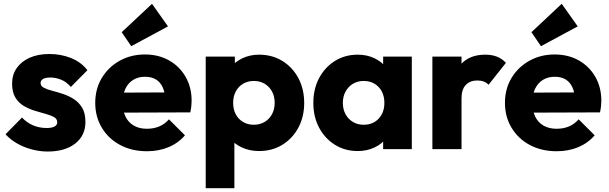

<svg xmlns="http://www.w3.org/2000/svg" viewBox="-20 -783 3197 1008"><path d="M230.5 12.5Q187.5 12.5 146 1.2Q104.5 -10 69.2 -30.2Q34 -50.5 9 -78L95.5 -166Q120 -139.5 153 -125.2Q186 -111 225 -111Q252 -111 266.2 -118.8Q280.5 -126.5 280.5 -141Q280.5 -159 263.2 -168.5Q246 -178 219 -185.2Q192 -192.5 162 -201.8Q132 -211 104.8 -227Q77.5 -243 60.5 -271.2Q43.5 -299.5 43.5 -344Q43.5 -390.5 67.5 -425.2Q91.5 -460 135.5 -479.8Q179.5 -499.5 239 -499.5Q300.5 -499.5 353.2 -478.2Q406 -457 439 -414.5L352 -326.5Q329 -353.5 300.5 -364.8Q272 -376 244.5 -376Q218.5 -376 205.8 -368.2Q193 -360.5 193 -347Q193 -331.5 210 -322.5Q227 -313.5 254 -306.5Q281 -299.5 310.8 -289.8Q340.5 -280 367.5 -262.8Q394.5 -245.5 411.5 -217Q428.5 -188.5 428.5 -143Q428.5 -71.5 375 -29.5Q321.5 12.5 230.5 12.5Z M751.5 11Q672.5 11 611.2 -21.5Q550 -54 515 -111.8Q480 -169.5 480 -243Q480 -316 514.2 -373.2Q548.5 -430.5 607.8 -463.8Q667 -497 740.5 -497Q812.5 -497 867.8 -465.8Q923 -434.5 954.5 -379.5Q986 -324.5 986 -254Q986 -240.5 984.5 -226Q983 -211.5 979 -193L560 -191.5V-296.5L914 -298L848 -253.5Q847 -295.5 834.8 -323.2Q822.5 -351 799.2 -365.5Q776 -380 741.5 -380Q705.5 -380 679 -363.5Q652.5 -347 638.2 -316.8Q624 -286.5 624 -244Q624 -201 639.2 -170.2Q654.5 -139.5 683 -123.2Q711.5 -107 751 -107Q787 -107 816 -119.2Q845 -131.5 867 -156.5L951 -72.5Q915 -31 864 -10Q813 11 751.5 11ZM669 -540.5 619 -614 778 -763 862 -644.5Z M1340 10Q1290.5 10 1249.5 -9Q1208.5 -28 1182.8 -61.5Q1157 -95 1153 -138V-343Q1157 -386 1183 -420.8Q1209 -455.5 1249.9 -475.8Q1290.9 -496 1340 -496Q1409 -496 1462.5 -463Q1516 -430 1546.5 -372.8Q1577 -315.5 1577 -242.5Q1577 -170 1546.5 -113Q1516 -56 1462.5 -23Q1409 10 1340 10ZM1312.3 -128Q1344.7 -128 1369.3 -142.8Q1394 -157.5 1408 -183.5Q1422 -209.6 1422 -243.2Q1422 -277 1408 -302.8Q1394 -328.5 1369.5 -343.2Q1344.9 -358 1313 -358Q1281 -358 1256.3 -343.4Q1231.5 -328.8 1217.8 -302.9Q1204 -277 1204 -243.1Q1204 -209.5 1217.5 -183.5Q1231 -157.5 1255.8 -142.8Q1280.5 -128 1312.3 -128ZM1060 205V-486H1213V-361.2L1187.5 -243L1210.5 -125V205Z M1858 10Q1791 10 1738.2 -23Q1685.5 -56 1655.2 -113Q1625 -170 1625 -242.5Q1625 -315.5 1655.2 -372.8Q1685.5 -430 1738.2 -463Q1791 -496 1858 -496Q1907 -496 1946.5 -477Q1986 -458 2010.8 -424.5Q2035.5 -391 2039 -348V-138Q2035.5 -95 2011 -61.5Q1986.5 -28 1946.8 -9Q1907 10 1858 10ZM1889 -128Q1938 -128 1968 -160.2Q1998 -192.5 1998 -243Q1998 -277 1984.5 -302.8Q1971 -328.5 1946.5 -343.2Q1922 -358 1889.5 -358Q1857.5 -358 1833 -343.2Q1808.5 -328.5 1794.2 -302.5Q1780 -276.5 1780 -243Q1780 -209.5 1794 -183.5Q1808 -157.5 1832.8 -142.8Q1857.5 -128 1889 -128ZM1991.5 0V-130.5L2014.5 -249L1991.5 -366.5V-486H2142V0Z M2250 0V-486H2403V0ZM2403 -266.5 2338.5 -316.5Q2357.5 -402 2403 -449Q2448.5 -496 2527.5 -496Q2562.5 -496 2589.2 -485.5Q2616 -475 2636 -453L2545 -338Q2535 -349 2520.2 -354.8Q2505.4 -360.5 2486 -360.5Q2448 -360.5 2425.5 -337.1Q2403 -313.8 2403 -266.5Z M2902.5 11Q2823.5 11 2762.2 -21.5Q2701 -54 2666 -111.8Q2631 -169.5 2631 -243Q2631 -316 2665.2 -373.2Q2699.5 -430.5 2758.8 -463.8Q2818 -497 2891.5 -497Q2963.5 -497 3018.8 -465.8Q3074 -434.5 3105.5 -379.5Q3137 -324.5 3137 -254Q3137 -240.5 3135.5 -226Q3134 -211.5 3130 -193L2711 -191.5V-296.5L3065 -298L2999 -253.5Q2998 -295.5 2985.8 -323.2Q2973.5 -351 2950.2 -365.5Q2927 -380 2892.5 -380Q2856.5 -380 2830 -363.5Q2803.5 -347 2789.2 -316.8Q2775 -286.5 2775 -244Q2775 -201 2790.2 -170.2Q2805.5 -139.5 2834 -123.2Q2862.5 -107 2902 -107Q2938 -107 2967 -119.2Q2996 -131.5 3018 -156.5L3102 -72.5Q3066 -31 3015 -10Q2964 11 2902.5 11ZM2820 -540.5 2770 -614 2929 -763 3013 -644.5Z"/></svg>

Font: Outfit Thin
Style: Regular
Weight: 100
Designer: Rodrigo Fuenzalida
Foundry: fragTYPE
Version: Version 1.000